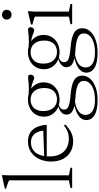

<svg xmlns="http://www.w3.org/2000/svg" viewBox="451 -1206 1014 1957"><g transform="rotate(-90 958.5 -228.0)"><path d="M149.5 -33.5 227 -17.5V0H21V-17.5L98.5 -33.5V-642.5Q92 -646.5 79.2 -651.5Q66.5 -656.5 49.2 -662.5Q32 -668.5 12.5 -674.5V-686L145 -715H152L149.5 -649.5Z M494.5 -450.5Q550 -450.5 586.2 -426.5Q622.5 -402.5 641.5 -359.8Q660.5 -317 664 -259H335L334.5 -285L628 -295.5L606.5 -275.5Q604 -321 589.8 -353.2Q575.5 -385.5 549.2 -402.8Q523 -420 485 -420Q441.5 -420 409.2 -398.5Q377 -377 359.5 -335Q342 -293 342 -231Q342 -168.5 364 -124.5Q386 -80.5 427 -57.2Q468 -34 525 -34Q548.5 -34 570.2 -39Q592 -44 613.5 -55Q635 -66 658.5 -84L666.5 -68Q637 -41 610.2 -23.8Q583.5 -6.5 555.8 1.8Q528 10 495.5 10Q433.5 10 387.2 -17.5Q341 -45 315.5 -95.5Q290 -146 290 -214.5Q290 -280.5 315 -334.2Q340 -388 386 -419.2Q432 -450.5 494.5 -450.5Z M915 259.5Q864.5 259.5 826.2 251.5Q788 243.5 762.8 228.2Q737.5 213 725 191.5Q712.5 170 712.5 142.5Q712.5 120 724 100Q735.5 80 759 63.5Q782.5 47 818.2 35Q854 23 903 16L932.5 11.5L922 25.5Q864 33 829.5 49.2Q795 65.5 780.2 87.8Q765.5 110 765.5 136Q765.5 165 781.8 186.8Q798 208.5 832 220.5Q866 232.5 919.5 232.5Q979 232.5 1022.2 217.8Q1065.5 203 1089 177.2Q1112.5 151.5 1112.5 119.5Q1112.5 100.5 1104 86Q1095.5 71.5 1075.5 60.5Q1055.5 49.5 1021.5 42.8Q987.5 36 937 33Q885.5 30 852.5 21.8Q819.5 13.5 801 1.5Q782.5 -10.5 775.2 -26Q768 -41.5 768 -58.5Q768 -89.5 795 -113Q822 -136.5 875 -146.5L884 -139.5Q850 -133 834.8 -118.2Q819.5 -103.5 819.5 -83Q819.5 -70 824.5 -59.5Q829.5 -49 844.8 -40.8Q860 -32.5 890.2 -26.2Q920.5 -20 971.5 -16Q1024 -11.5 1061 -2.5Q1098 6.5 1121 21Q1144 35.5 1154.8 56Q1165.5 76.5 1165.5 103.5Q1165.5 146 1135.2 181.5Q1105 217 1048.8 238.2Q992.5 259.5 915 259.5ZM922 -128.5Q871.5 -128.5 832 -149Q792.5 -169.5 770 -205.5Q747.5 -241.5 747.5 -287.5Q747.5 -335.5 770 -372.2Q792.5 -409 832.2 -429.8Q872 -450.5 922.5 -450.5Q960.5 -450.5 992.2 -438.8Q1024 -427 1047.5 -405.5Q1071 -384 1084 -355Q1097 -326 1097 -291Q1097 -243.5 1074.5 -206.8Q1052 -170 1012.2 -149.2Q972.5 -128.5 922 -128.5ZM924 -154.5Q975.5 -154.5 1007.5 -187.5Q1039.5 -220.5 1039.5 -285Q1039.5 -349 1007.5 -386.5Q975.5 -424 920.5 -424Q869.5 -424 837 -391Q804.5 -358 804.5 -293.5Q804.5 -229.5 837 -192Q869.5 -154.5 924 -154.5ZM987 -421.5 966.5 -444Q1004 -441 1032.8 -441.2Q1061.5 -441.5 1083 -443.2Q1104.5 -445 1121.2 -447.2Q1138 -449.5 1151.5 -449.5Q1163 -449.5 1169.2 -443Q1175.5 -436.5 1175.5 -423.5Q1175.5 -408.5 1166.8 -398Q1158 -387.5 1145 -387.5Q1134 -387.5 1122 -392.2Q1110 -397 1093 -403.5Q1076 -410 1050.2 -415.2Q1024.5 -420.5 987 -421.5Z M1398.5 259.5Q1348 259.5 1309.8 251.5Q1271.5 243.5 1246.2 228.2Q1221 213 1208.5 191.5Q1196 170 1196 142.5Q1196 120 1207.5 100Q1219 80 1242.5 63.5Q1266 47 1301.8 35Q1337.5 23 1386.5 16L1416 11.5L1405.5 25.5Q1347.5 33 1313 49.2Q1278.5 65.5 1263.8 87.8Q1249 110 1249 136Q1249 165 1265.2 186.8Q1281.5 208.5 1315.5 220.5Q1349.5 232.5 1403 232.5Q1462.5 232.5 1505.8 217.8Q1549 203 1572.5 177.2Q1596 151.5 1596 119.5Q1596 100.5 1587.5 86Q1579 71.5 1559 60.5Q1539 49.5 1505 42.8Q1471 36 1420.5 33Q1369 30 1336 21.8Q1303 13.5 1284.5 1.5Q1266 -10.5 1258.8 -26Q1251.5 -41.5 1251.5 -58.5Q1251.5 -89.5 1278.5 -113Q1305.5 -136.5 1358.5 -146.5L1367.5 -139.5Q1333.5 -133 1318.2 -118.2Q1303 -103.5 1303 -83Q1303 -70 1308 -59.5Q1313 -49 1328.2 -40.8Q1343.5 -32.5 1373.8 -26.2Q1404 -20 1455 -16Q1507.5 -11.5 1544.5 -2.5Q1581.5 6.5 1604.5 21Q1627.5 35.5 1638.2 56Q1649 76.5 1649 103.5Q1649 146 1618.8 181.5Q1588.5 217 1532.2 238.2Q1476 259.5 1398.5 259.5ZM1405.5 -128.5Q1355 -128.5 1315.5 -149Q1276 -169.5 1253.5 -205.5Q1231 -241.5 1231 -287.5Q1231 -335.5 1253.5 -372.2Q1276 -409 1315.8 -429.8Q1355.5 -450.5 1406 -450.5Q1444 -450.5 1475.8 -438.8Q1507.5 -427 1531 -405.5Q1554.5 -384 1567.5 -355Q1580.5 -326 1580.5 -291Q1580.5 -243.5 1558 -206.8Q1535.5 -170 1495.8 -149.2Q1456 -128.5 1405.5 -128.5ZM1407.5 -154.5Q1459 -154.5 1491 -187.5Q1523 -220.5 1523 -285Q1523 -349 1491 -386.5Q1459 -424 1404 -424Q1353 -424 1320.5 -391Q1288 -358 1288 -293.5Q1288 -229.5 1320.5 -192Q1353 -154.5 1407.5 -154.5ZM1470.5 -421.5 1450 -444Q1487.5 -441 1516.2 -441.2Q1545 -441.5 1566.5 -443.2Q1588 -445 1604.8 -447.2Q1621.5 -449.5 1635 -449.5Q1646.5 -449.5 1652.8 -443Q1659 -436.5 1659 -423.5Q1659 -408.5 1650.2 -398Q1641.5 -387.5 1628.5 -387.5Q1617.5 -387.5 1605.5 -392.2Q1593.5 -397 1576.5 -403.5Q1559.5 -410 1533.8 -415.2Q1508 -420.5 1470.5 -421.5Z M1786.5 -618Q1764.5 -618 1750.8 -631.8Q1737 -645.5 1737 -667Q1737 -688 1750.8 -701.5Q1764.5 -715 1786.5 -715Q1809 -715 1822.8 -701.5Q1836.5 -688 1836.5 -667Q1836.5 -645.5 1822.8 -631.8Q1809 -618 1786.5 -618ZM1823 -450.5 1818.5 -388V-33.5L1896 -17.5V0H1690.5V-17.5L1767.5 -33.5V-380.5Q1762 -383 1748.5 -387.5Q1735 -392 1718.5 -396.8Q1702 -401.5 1686.5 -405V-419.5L1815.5 -450.5Z"/></g></svg>

Font: Newsreader 16pt Light
Style: Regular
Weight: 300
Designer: Hugues Gentile
Foundry: Production Type
Version: Version 1.003